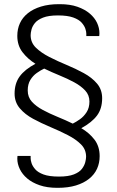

<svg xmlns="http://www.w3.org/2000/svg" viewBox="-20 -716 560 921"><path d="M255 185Q206 185 170 172.5Q134 160 110.5 140Q87 120 75 95Q63 70 63 45Q63 41 63.5 36.5Q64 32 64 32H127V44Q127 53 131.5 67Q136 81 149 96Q162 111 189 121Q216 131 263 131Q308 131 334.5 120.5Q361 110 373 94Q385 78 389 62Q393 46 393 36Q393 1 368.5 -23.5Q344 -48 305 -68Q266 -88 222 -106.5Q178 -125 139 -146Q100 -167 75 -196.5Q50 -226 50 -267Q50 -316 74.5 -349.5Q99 -383 150 -410Q113 -433 88 -465.5Q63 -498 63 -544Q63 -577 75.5 -604.5Q88 -632 113.5 -652.5Q139 -673 176.5 -684.5Q214 -696 263 -696H267Q316 -696 351.5 -683.5Q387 -671 410.5 -651Q434 -631 445.5 -606.5Q457 -582 457 -556Q457 -553 456.5 -548Q456 -543 456 -543H394V-555Q394 -564 389.5 -578Q385 -592 372 -607Q359 -622 331.5 -632Q304 -642 258 -642Q213 -642 186.5 -631.5Q160 -621 147.5 -605.5Q135 -590 131 -574Q127 -558 127 -547Q127 -512 152 -487.5Q177 -463 216 -443Q255 -423 298.5 -405Q342 -387 381.5 -365.5Q421 -344 445.5 -315Q470 -286 470 -245Q470 -195 445.5 -162Q421 -129 370 -101Q408 -79 433 -46.5Q458 -14 458 33Q458 66 445.5 93.5Q433 121 407.5 141.5Q382 162 344.5 173.5Q307 185 257 185ZM329 -123Q345 -131 363.5 -144Q382 -157 395.5 -178Q409 -199 409 -229Q409 -260 388.5 -282Q368 -304 335.5 -321.5Q303 -339 265 -354.5Q227 -370 192 -387Q175 -379 156.5 -366Q138 -353 125.5 -332.5Q113 -312 113 -282Q113 -250 133 -228Q153 -206 185.5 -188.5Q218 -171 256 -155.5Q294 -140 329 -123Z"/></svg>

Font: Chivo ExtraLight
Style: Regular
Weight: 250
Designer: Hector Gatti
Foundry: Omnibus-Type
Version: Version 2.002